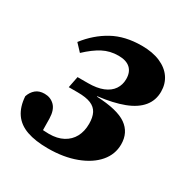

<svg xmlns="http://www.w3.org/2000/svg" viewBox="-128 -623 724 747"><g transform="rotate(30 234.0 -249.5)"><path d="M183 15Q127 15 88.5 1.5Q50 -12 29.5 -41.5Q9 -71 6 -117Q13 -138 28 -150.5Q43 -163 67 -163Q94 -163 112 -145Q130 -127 131 -89L132 -15L64 -49Q84 -43 110.5 -39.5Q137 -36 159 -36Q196 -36 222 -50Q248 -64 261.5 -89Q275 -114 275 -148Q275 -177 265.5 -195.5Q256 -214 234.5 -223Q213 -232 175 -232H135L145 -283H191Q232 -283 259 -294Q286 -305 299.5 -325Q313 -345 313 -371Q313 -402 295 -418.5Q277 -435 242 -435Q204 -435 172.5 -418.5Q141 -402 106 -369L76 -401Q117 -454 171.5 -484Q226 -514 301 -514Q350 -514 384.5 -499Q419 -484 437 -457.5Q455 -431 455 -396Q455 -357 431.5 -328.5Q408 -300 362 -282.5Q316 -265 249 -257L248 -255Q342 -251 382.5 -222.5Q423 -194 423 -141Q423 -96 393 -61Q363 -26 308.5 -5.5Q254 15 183 15Z"/></g></svg>

Font: Source Serif 4
Style: Bold Italic
Weight: 700
Italic angle: -12°
Designer: Frank Grießhammer
Foundry: Adobe Systems Incorporated
Version: Version 4.004;hotconv 1.0.116;makeotfexe 2.5.65601